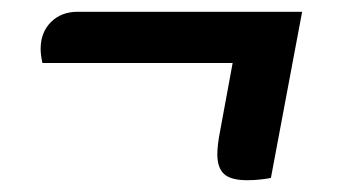

<svg xmlns="http://www.w3.org/2000/svg" viewBox="-20 -304 594 326"><path d="M400 2Q372 2 360.5 -8.5Q349 -19 349 -42Q349 -58 354 -83L375 -197H52Q49 -211 49 -221Q49 -249 66.5 -266.5Q84 -284 112 -284H493L440 -2Q437 -1 424.5 0.5Q412 2 400 2Z"/></svg>

Font: Sansita
Style: Italic
Weight: 400
Italic angle: -11°
Designer: Pablo Cosgaya
Foundry: Omnibus-Type
Version: Version 1.006